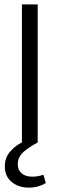

<svg xmlns="http://www.w3.org/2000/svg" viewBox="-20 -650 271 876"><path d="M152 0Q109 23 85 45.5Q61 68 61 100Q61 126 79 141Q97 156 126 156Q142 156 155 153.5Q168 151 178 147L189 185Q173 195 153.5 200.5Q134 206 111 206Q65 206 33.5 180.5Q2 155 2 108Q2 70 25.5 42.5Q49 15 80 0V-630H152Z"/></svg>

Font: Mukta Vaani Light
Style: Regular
Weight: 300
Designer: Noopur Datye, Girish Dalvi, Yashodeep Gholap, Pallavi Karambelkar
Foundry: Ek Type
Version: Version 2.538;PS 1.000;hotconv 16.6.51;makeotf.lib2.5.65220;